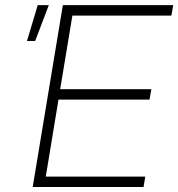

<svg xmlns="http://www.w3.org/2000/svg" viewBox="-20 -748 713 768"><path d="M110.8 0 231.4 -727.5H672.9L665.5 -685.5H269.5L220.7 -391.1H585.4L578.1 -349.6H213.9L163.1 -41.5H561L554.2 0ZM87.9 -584 130.9 -727.5H175.3L120.6 -584Z"/></svg>

Font: Inter 28pt ExtraLight
Style: Italic
Weight: 250
Italic angle: -9.3988°
Designer: Rasmus Andersson
Foundry: rsms
Version: Version 4.001;git-66647c0bb